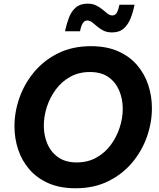

<svg xmlns="http://www.w3.org/2000/svg" viewBox="-20 -997 850 1027"><path d="M384.2 10Q300.4 10 239 -17.1Q177.6 -44.2 137.2 -90.9Q96.8 -137.6 77.1 -197.1Q57.4 -256.6 57.4 -321.8Q57.4 -398.6 84.2 -474.4Q111 -550.2 163.2 -612.5Q215.4 -674.8 291.5 -712.4Q367.6 -750 466.2 -750Q550 -750 611.4 -722.9Q672.8 -695.8 713 -649.1Q753.2 -602.4 772.9 -542.7Q792.6 -483 792.6 -418.2Q792.6 -341.4 766 -265.6Q739.4 -189.8 687.2 -127.5Q635 -65.2 558.9 -27.6Q482.8 10 384.2 10ZM390.2 -128.2Q449.2 -128.2 495 -153.6Q540.8 -179 572.2 -221.3Q603.6 -263.6 620.1 -314.4Q636.6 -365.2 636.6 -415Q636.6 -467.2 617.7 -512.2Q598.8 -557.2 560.3 -584.5Q521.8 -611.8 460.8 -611.8Q402.2 -611.8 356.2 -586.4Q310.2 -561 278.8 -518.7Q247.4 -476.4 230.9 -425.9Q214.4 -375.4 214.4 -325Q214.4 -272.8 233.3 -228.1Q252.2 -183.4 291.2 -155.8Q330.2 -128.2 390.2 -128.2ZM579.2 -823.6Q552.6 -823.6 533.4 -833.2Q514.2 -842.8 499.8 -855.5Q485.4 -868.2 472.8 -877.8Q460.2 -887.4 446.8 -887.4Q432 -887.4 422.6 -872.5Q413.2 -857.6 408.2 -829.6H327.6Q336.2 -869.2 348.8 -902.6Q361.4 -936 385.2 -956.7Q409 -977.4 448.4 -977.4Q475.4 -977.4 494.6 -967.8Q513.8 -958.2 528.5 -945.9Q543.2 -933.6 555.3 -924Q567.4 -914.4 580.8 -914.4Q596 -914.4 604.7 -929.1Q613.4 -943.8 619 -971.8H699.6Q692 -932.8 678.6 -899.1Q665.2 -865.4 641.9 -844.5Q618.6 -823.6 579.2 -823.6Z"/></svg>

Font: Be Vietnam Pro Variable Thin
Style: Italic
Weight: 100
Italic angle: -12°
Designer: Lam Bao, Tony Le, Vietanh Nguyen
Foundry: Yellow Type Foundry
Version: Version 1.002